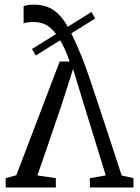

<svg xmlns="http://www.w3.org/2000/svg" viewBox="-20 -826 615 846"><path d="M128 -805.5Q183.5 -805.5 219.5 -779Q255.5 -752.5 283.2 -700.2Q311 -648 342 -571Q347 -559.5 355.2 -537Q363.5 -514.5 376.2 -476.8Q389 -439 408 -381.8Q427 -324.5 453.8 -243.5Q480.5 -162.5 516 -53L568 -41V0H376V-41L446 -53L352 -358L302 -522L250 -359L145 -53L226 -41V0H5V-41L52 -54L243 -555H287Q266.5 -613 246 -647.5Q225.5 -682 205.8 -699.8Q186 -717.5 167 -723.2Q148 -729 130 -729Q116.5 -729 103.2 -727.5Q90 -726 84 -723V-798.5Q90 -801.5 102.2 -803.5Q114.5 -805.5 128 -805.5ZM383 -773 399.5 -744.5 137.5 -581.5 121 -610Z"/></svg>

Font: Merriweather Light
Style: Regular
Weight: 300
Version: Version 2.100